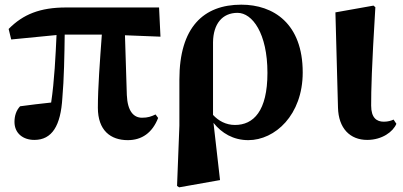

<svg xmlns="http://www.w3.org/2000/svg" viewBox="-20 -583 1724 822"><path d="M527 17C587 17 632 -14 657 -78L646 -93C627 -84 613 -79 588 -79C552 -79 526 -107 523 -176L515 -432L667 -426L661 -551H263C152 -551 79 -522 17 -459L28 -414L222 -433C218 -346 213 -237 199 -144C152 -139 110 -134 66 -128C49 -110 42 -86 42 -61C42 -12 79 16 127 16C203 16 240 -45 247 -164C254 -242 256 -349 257 -435H416C408 -325 399 -208 399 -122C399 -24 454 17 527 17Z M738 213 747 219 922 188 894 -57C929 -13 979 17 1043 17C1157 17 1276 -90 1276 -273C1276 -482 1151 -563 1013 -563C851 -563 748 -466 748 -242V-45ZM892 -91V-402C893 -480 931 -528 997 -528C1060 -528 1125 -441 1125 -271C1125 -107 1065 -48 986 -48C947 -48 915 -66 892 -91Z M1552 16C1616 16 1663 -19 1677 -53L1665 -71C1654 -66 1641 -62 1623 -62C1593 -62 1569 -78 1569 -131C1569 -198 1571 -290 1587 -552L1579 -559L1416 -530L1427 -123C1429 -33 1479 16 1552 16Z"/></svg>

Font: GenKiMin2 TW H
Style: Regular
Weight: 900
Version: Version 2.100;PS 2.1;hotconv 16.6.51;makeotf.lib2.5.65220 DE